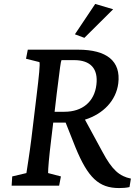

<svg xmlns="http://www.w3.org/2000/svg" viewBox="-20 -942 694 974"><path d="M39 0H280L289 -47L224 -64C224 -87 228 -139 240 -237L250 -320H313L363 -194C426 -41 481 12 584 12C601 12 620 11 637 7L644 -36C586 -48 549 -79 499 -173L411 -335C504 -364 569 -432 580 -519C594 -632 522 -690 376 -690H121L112 -644L180 -627C184 -618 178 -558 165 -452L139 -237C130 -164 117 -85 114 -64L42 -47ZM257 -375 268 -469C285 -605 288 -629 292 -637H356C439 -637 479 -594 469 -512C459 -426 398 -375 307 -375ZM360 -768 408 -750 554 -895 463 -922Z"/></svg>

Font: TPK Tissa Web Medium
Style: Italic
Weight: 500
Italic angle: -7°
Designer: Jacques Le Bailly, Suppakit Chalermlarp | Katatrad Co.,Ltd.
Foundry: Jacques Le Bailly, Cadson Demak Co.,Ltd.
Version: Version 5.000;Glyphs 3.1.2 (3151)